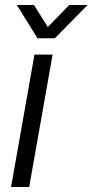

<svg xmlns="http://www.w3.org/2000/svg" viewBox="-20 -743 368 763"><path d="M24 0 117 -526H189L96 0ZM328 -723 198 -591H129L47 -723H115L185 -612H147L255 -723Z"/></svg>

Font: Archivo SemiBold Light
Style: Italic
Weight: 300
Italic angle: -10°
Version: Version 2.001